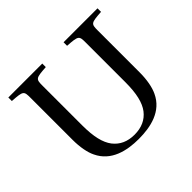

<svg xmlns="http://www.w3.org/2000/svg" viewBox="-162 -896 1116 1116"><g transform="rotate(-45 395.5 -338.5)"><path d="M29 -663C117 -657 119 -655 119 -599V-253C119 -194 129 -141 146 -107C192 -9 297 15 395 15C494 15 599 -8 645 -107C662 -142 672 -195 672 -255V-599C672 -655 675 -657 762 -663V-692H483V-663C571 -657 573 -655 573 -599V-275C573 -180 558 -120 528 -80C497 -40 453 -20 395 -20C338 -20 294 -40 263 -80C233 -120 218 -180 218 -275V-599C218 -655 221 -657 308 -663V-692H29Z"/></g></svg>

Font: Lingua Franca
Style: Regular
Weight: 400
Version: Version 1.19